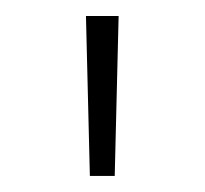

<svg xmlns="http://www.w3.org/2000/svg" viewBox="-20 -670 257 241"><path d="M87.9 -649.9 92.8 -449.2H124L128.9 -649.9Z"/></svg>

Font: Estedad-FD-VF Thin
Style: Regular
Weight: 100
Designer: Amin Abedi
Version: Version 5.0